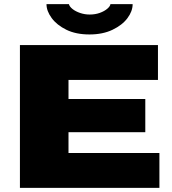

<svg xmlns="http://www.w3.org/2000/svg" viewBox="-20 -905 831 925"><path d="M76 0V-688H741V-520H310V-428H680V-268H310V-168H748V0ZM411 -739Q346 -739 300 -761.5Q254 -784 229 -818Q204 -852 204 -885H312Q315 -873 329.5 -861.5Q344 -850 366 -842.5Q388 -835 412 -835Q439 -835 461 -843Q483 -851 497 -863Q511 -875 512 -885H619Q619 -851 594 -817.5Q569 -784 522 -761.5Q475 -739 411 -739Z"/></svg>

Font: Archivo SemiExpanded Black
Style: Regular
Weight: 900
Width: 6
Designer: Hector Gatti
Foundry: Omnibus-Type
Version: Version 2.001